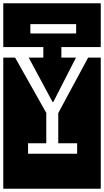

<svg xmlns="http://www.w3.org/2000/svg" viewBox="-32 -937 634 1170"><path d="M232 -650H-12V-917H582V-650H342V-586H431L293 -316H288L143 -586H232ZM-12 213V-586H60L250 -249V-64H139V0H438V-64H323V-248L505 -586H582V213ZM432 -733V-790H153V-733Z"/></svg>

Font: Zilla Slab Regular Highlight
Style: Regular
Weight: 410
Designer: Typotheque Type Foundry
Foundry: Typotheque type foundry
Version: Version 1.0; 2017